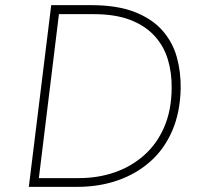

<svg xmlns="http://www.w3.org/2000/svg" viewBox="-20 -726 775 746"><path d="M92 0 179 -706H334Q435 -706 503 -679.5Q571 -653 611 -607.5Q651 -562 667 -504Q683 -446 682 -382Q680 -289 649 -217.5Q618 -146 563.5 -98Q509 -50 437 -25Q365 0 281 0ZM131 -34H287Q360 -34 424.5 -56Q489 -78 539 -122Q589 -166 617.5 -231Q646 -296 647 -382Q648 -443 632 -495.5Q616 -548 579.5 -587.5Q543 -627 485 -649Q427 -671 344 -671H209Z"/></svg>

Font: Josefin Sans ExtraLight
Style: Italic
Weight: 250
Italic angle: -7°
Designer: Santiago Orozco
Foundry: Typemade
Version: Version 2.000